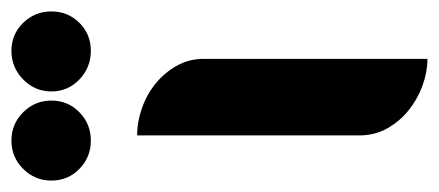

<svg xmlns="http://www.w3.org/2000/svg" viewBox="-236 -532 768 336"><g transform="rotate(-90 148.0 -364.0)"><path d="M79 -508Q103 -508 127 -499.5Q151 -491 170 -475.5Q189 -460 201 -438.5Q213 -417 213 -392V0Q190 0 166.5 -8.5Q143 -17 123.5 -32.5Q104 -48 91.5 -70Q79 -92 79 -120ZM0 -658Q0 -687 20.5 -707.5Q41 -728 70 -728Q99 -728 119.5 -707.5Q140 -687 140 -658Q140 -629 119.5 -609Q99 -589 70 -589Q41 -589 20.5 -609Q0 -629 0 -658ZM156 -658Q156 -687 177 -707.5Q198 -728 227 -728Q256 -728 276 -707.5Q296 -687 296 -658Q296 -629 276 -609Q256 -589 227 -589Q198 -589 177 -609Q156 -629 156 -658Z"/></g></svg>

Font: Kenia
Style: Regular
Weight: 400
Designer: Julia Petretta
Foundry: Julia Petretta
Version: Version 1.001